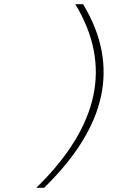

<svg xmlns="http://www.w3.org/2000/svg" viewBox="-20 -690 640 910"><path d="M152 200H189C342 51 429 -94 459 -235C489 -376 464 -521 374 -670H337C425 -525 453 -379 422 -235C391 -91 301 55 152 200Z"/></svg>

Font: LT Wave Mono Thin
Style: Italic
Weight: 100
Designer: Daniel Lyons
Version: Version 2.5 (Glyphs App)